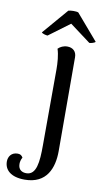

<svg xmlns="http://www.w3.org/2000/svg" viewBox="-189 -766 569 1045"><g transform="rotate(10 95.5 -244.0)"><path d="M13 -563 129 -649 244 -563C253 -563 274 -569 277 -575L156 -716C144 -721 113 -720 101 -716L-20 -575C-18 -569 4 -563 13 -563ZM26 231C148 231 182 139 182 46L181 -473C181 -505 160 -523 130 -523C109 -523 91 -514 79 -502C90 -470 93 -424 93 -391L92 31C92 122 85 195 29 195C8 195 -16 186 -16 151C-16 140 -13 127 -6 115C-13 103 -21 98 -35 98C-70 98 -86 124 -86 150C-86 197 -50 231 26 231Z"/></g></svg>

Font: Arima Koshi Medium
Style: Regular
Weight: 500
Designer: Joana Correia and Natanael Gama
Foundry: NDISCOVER
Version: Version 1.019;PS 001.019;hotconv 1.0.88;makeotf.lib2.5.64775